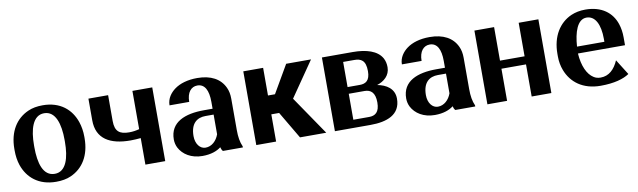

<svg xmlns="http://www.w3.org/2000/svg" viewBox="-37 -941 4499 1354"><g transform="rotate(-10 2212.5 -264.0)"><path d="M32 -259C32 -220 37 -185 48 -152C80 -58 158 10 283 10C323 10 359 4 390 -10C478 -49 533 -134 533 -259V-269C533 -308 527 -343 516 -376C484 -470 407 -538 282 -538C242 -538 207 -532 176 -518C88 -479 32 -394 32 -269ZM173 -257V-271C173 -382 200 -481 282 -481C364 -481 392 -384 392 -271V-257C392 -144 365 -47 283 -47C199 -47 173 -143 173 -257Z M608 -373C608 -239 704 -186 850 -186C875 -186 900 -188 923 -190V0H1065V-528H923V-254C900 -248 878 -244 850 -244C782 -244 749 -268 749 -343V-528H608Z M1151 -140C1151 -118 1156 -98 1165 -80C1192 -28 1250 10 1331 10C1393 10 1436 -7 1464 -29C1467 -17 1471 -8 1478 0H1621V-8C1606 -41 1600 -79 1600 -128V-352C1600 -383 1595 -410 1584 -433C1553 -501 1486 -538 1388 -538C1319 -538 1263 -521 1224 -492C1192 -468 1163 -431 1163 -382H1304C1304 -450 1336 -486 1380 -486C1433 -486 1458 -438 1458 -355V-306H1395C1261 -306 1151 -264 1151 -140ZM1292 -139C1292 -230 1339 -264 1400 -264H1458V-123C1442 -78 1407 -44 1362 -44C1323 -44 1292 -82 1292 -139Z M1717 0H1859V-195H1915L2030 0H2218L2029 -277L2202 -528H2024L1909 -330H1859V-528H1717Z M2280 0H2535C2653 0 2751 -35 2751 -150C2751 -223 2694 -257 2630 -269C2680 -285 2724 -321 2724 -380C2724 -405 2719 -426 2709 -445C2676 -505 2596 -528 2501 -528H2280ZM2422 -57V-243H2535C2580 -243 2610 -218 2610 -148C2610 -78 2579 -57 2535 -57ZM2422 -291V-471H2501C2549 -471 2583 -455 2583 -377C2583 -309 2552 -291 2509 -291Z M2815 -140C2815 -118 2820 -98 2829 -80C2856 -28 2914 10 2995 10C3057 10 3100 -7 3128 -29C3131 -17 3135 -8 3142 0H3285V-8C3270 -41 3264 -79 3264 -128V-352C3264 -383 3259 -410 3248 -433C3217 -501 3150 -538 3052 -538C2983 -538 2927 -521 2888 -492C2856 -468 2827 -431 2827 -382H2968C2968 -450 3000 -486 3044 -486C3097 -486 3122 -438 3122 -355V-306H3059C2925 -306 2815 -264 2815 -140ZM2956 -139C2956 -230 3003 -264 3064 -264H3122V-123C3106 -78 3071 -44 3026 -44C2987 -44 2956 -82 2956 -139Z M3372 0H3513V-230H3689V0H3830V-528H3689V-288H3513V-528H3372Z M3920 -246C3920 -211 3926 -177 3938 -146C3973 -54 4055 10 4182 10C4280 10 4347 -10 4388 -38L4319 -148C4292 -86 4251 -47 4192 -47C4173 -47 4157 -51 4142 -61C4099 -88 4069 -151 4063 -242H4400V-298C4400 -334 4395 -366 4385 -396C4357 -480 4285 -538 4167 -538C4129 -538 4095 -531 4065 -518C3977 -479 3920 -390 3920 -265ZM4065 -291C4072 -393 4100 -481 4166 -481C4227 -481 4261 -417 4261 -312V-291Z"/></g></svg>

Font: Aerodynamic
Style: Regular
Weight: 500
Designer: Google
Version: Version 2.000980; 2014